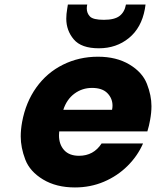

<svg xmlns="http://www.w3.org/2000/svg" viewBox="-20 -815 685 843"><path d="M616 -775Q601 -693 546 -648Q491 -603 414 -603Q337 -603 304 -642Q271 -681 271 -733Q271 -753 275 -776L278 -795H363Q361 -786 361 -778Q361 -757 375 -742.5Q389 -728 436 -728Q483 -728 505 -745Q527 -762 533 -795H619ZM639 -288Q635 -264 627 -238H240Q239 -229 239 -221Q239 -181 261.5 -156Q284 -131 327 -131Q391 -131 426 -185H608Q584 -130 539.5 -86Q495 -42 436 -17Q377 8 309 8Q227 8 169 -27Q111 -62 91 -114.5Q71 -167 71 -216Q71 -246 77 -279Q93 -366 139.5 -431Q186 -496 256.5 -531Q327 -566 410 -566Q491 -566 548 -532Q605 -498 625 -447Q645 -396 645 -349Q645 -320 639 -288ZM472 -333Q474 -343 474 -351Q474 -383 451.5 -406Q429 -429 384 -429Q341 -429 307 -404Q273 -379 258 -333Z"/></svg>

Font: Fz Poppins
Style: Bold Italic
Weight: 700
Italic angle: -10°
Designer: Ninad Kale (Devanagari), Jonny Pinhorn (Latin)
Foundry: Indian Type Foundry
Version: Vit hóa bi Vntype.Com & FontZin.Com